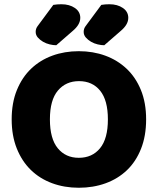

<svg xmlns="http://www.w3.org/2000/svg" viewBox="-20 -866 743 904"><path d="M35 -304Q35 -382 59.5 -442Q84 -502 126.5 -542.5Q169 -583 226.5 -604Q284 -625 351 -625Q418 -625 475.5 -604Q533 -583 576 -542.5Q619 -502 643.5 -442Q668 -382 668 -304Q668 -226 644 -165.5Q620 -105 577.5 -64.5Q535 -24 477 -3Q419 18 351 18Q283 18 225 -3.5Q167 -25 125 -66Q83 -107 59 -167Q35 -227 35 -304ZM215 -304Q215 -213 252 -168Q289 -123 351 -123Q414 -123 451 -168Q488 -213 488 -304Q488 -394 451.5 -439Q415 -484 352 -484Q290 -484 252.5 -439.5Q215 -395 215 -304ZM231 -843Q249 -846 269 -846Q307 -846 332.5 -828.5Q358 -811 358 -782Q358 -750 322 -720L245 -653Q231 -653 214 -657Q197 -661 182.5 -669.5Q168 -678 158 -689.5Q148 -701 148 -716Q148 -731 157 -743ZM457 -843Q475 -846 495 -846Q533 -846 558.5 -828.5Q584 -811 584 -782Q584 -750 548 -720L471 -653Q457 -653 440 -657Q423 -661 408.5 -669.5Q394 -678 384 -689.5Q374 -701 374 -716Q374 -731 383 -743Z"/></svg>

Font: Baloo Tamma
Style: Regular
Weight: 400
Designer: Divya Kowshik and Ek Type
Foundry: Ek Type
Version: Version 1.007;PS 1.000;hotconv 1.0.88;makeotf.lib2.5.647800